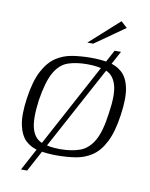

<svg xmlns="http://www.w3.org/2000/svg" viewBox="-76 -625 601 767"><g transform="rotate(10 224.0 -241.5)"><path d="M36 -199Q46 -270 68 -311.5Q90 -353 120 -372.5Q150 -392 186 -397.5Q222 -403 261 -403Q299 -403 331.5 -397Q364 -391 387 -370.5Q410 -350 418.5 -309Q427 -268 417 -199Q407 -128 385.5 -86.5Q364 -45 334 -25.5Q304 -6 268 -0.5Q232 5 193 5Q155 5 122 -1Q89 -7 66.5 -27.5Q44 -48 35 -89Q26 -130 36 -199ZM369 -198Q381 -276 369 -314Q357 -352 326.5 -363.5Q296 -375 250 -375Q205 -375 172 -363.5Q139 -352 117.5 -314Q96 -276 84 -198Q74 -121 85 -83.5Q96 -46 126 -34Q156 -22 201 -22Q247 -22 281 -34Q315 -46 337 -83.5Q359 -121 369 -198ZM62 85 348 -447H374L87 85ZM235 -460 355 -568 380 -545 259 -460Z"/></g></svg>

Font: Genos Thin Light
Style: Italic
Weight: 300
Italic angle: -8°
Version: Version 1.010